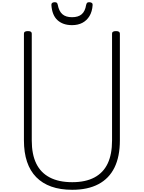

<svg xmlns="http://www.w3.org/2000/svg" viewBox="-20 -1702 1304 1741"><path d="M635 19Q527 19 445.5 -10Q364 -39 308.5 -95.5Q253 -152 225 -235.5Q197 -319 197 -429V-1397Q197 -1409 206 -1414.5Q215 -1420 233 -1420Q251 -1420 259.5 -1414.5Q268 -1409 268 -1397V-428Q268 -303 308.5 -219.5Q349 -136 431 -93Q513 -50 635 -50Q756 -50 836.5 -93Q917 -136 956.5 -219.5Q996 -303 996 -428V-1397Q996 -1409 1005 -1414.5Q1014 -1420 1032 -1420Q1067 -1420 1067 -1397V-429Q1067 -282 1018 -182.5Q969 -83 872.5 -32Q776 19 635 19ZM633 -1474Q551 -1474 501.5 -1519Q452 -1564 446 -1657Q445 -1669 453 -1675.5Q461 -1682 477 -1682Q491 -1682 496.5 -1675.5Q502 -1669 504 -1657Q515 -1600 546 -1573Q577 -1546 633 -1546Q690 -1546 721 -1573Q752 -1600 761 -1657Q764 -1669 769 -1675.5Q774 -1682 788 -1682Q804 -1682 812.5 -1675.5Q821 -1669 820 -1657Q816 -1597 791.5 -1556.5Q767 -1516 727 -1495Q687 -1474 633 -1474Z"/></svg>

Font: Playwrite BE WAL Light
Style: Regular
Weight: 300
Version: Version 1.002